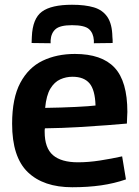

<svg xmlns="http://www.w3.org/2000/svg" viewBox="-20 -778 584 808"><path d="M284 10Q163 10 97 -53.5Q31 -117 31 -257Q31 -365 65.5 -429.5Q100 -494 159.5 -522.5Q219 -551 295 -551Q408 -551 462 -493.5Q516 -436 516 -307Q516 -299 515 -285Q514 -271 514 -258Q482 -255 429 -251Q376 -247 309.5 -243Q243 -239 169 -238Q168 -234 168 -230.5Q168 -227 168 -223Q168 -155 203 -125Q238 -95 308 -95Q352 -95 400.5 -102.5Q449 -110 494 -120L510 -23Q461 -6 405.5 2Q350 10 284 10ZM170 -324Q239 -325 299 -328Q359 -331 382 -334Q380 -400 356.5 -427.5Q333 -455 285 -455Q258 -455 233.5 -444Q209 -433 192 -405Q175 -377 170 -324ZM283 -758Q338 -758 375 -747Q412 -736 432 -706.5Q452 -677 453 -623Q454 -616 454 -610Q454 -604 454 -597L375 -596Q375 -604 375 -608Q373 -639 354.5 -655.5Q336 -672 283 -672Q233 -672 214 -655.5Q195 -639 193 -608Q193 -600 193 -596L113 -597Q113 -604 113.5 -610.5Q114 -617 114 -623Q117 -700 156.5 -729Q196 -758 283 -758Z"/></svg>

Font: Georama SemiBold
Style: Regular
Weight: 600
Designer: Jean-Baptiste Levee
Foundry: Production Type
Version: Version 1.000